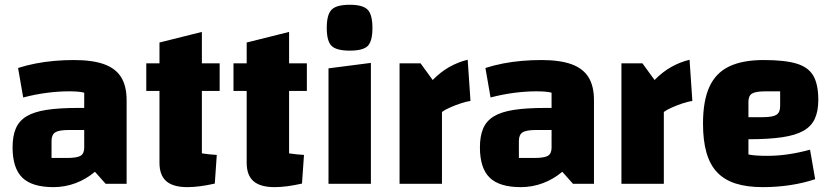

<svg xmlns="http://www.w3.org/2000/svg" viewBox="-20 -763 3464 797"><path d="M201.9 13.8Q113.1 13.8 72.6 -25.6Q32.2 -65.1 32.2 -151.4Q32.2 -198.1 45.6 -229.6Q59 -261.1 89.7 -279.9Q120.3 -298.6 172.6 -306.8Q224.9 -315 303.2 -315H359.6V-223.4H265.8Q224.8 -223.4 209.4 -213.6Q193.9 -203.9 193.9 -177.5V-107.3H258Q298.9 -107.3 314.2 -116.2Q329.6 -125.2 329.6 -150.1V-378.2Q309.3 -383.9 267.4 -383.9Q223.8 -383.9 176.2 -377.9Q128.7 -371.9 76.3 -358.4L55 -480.8Q89.8 -492 127.8 -499.4Q165.7 -506.8 206.1 -510.3Q246.6 -513.8 286.6 -513.8Q363.8 -513.8 411.9 -496.5Q460 -479.2 482.8 -442.6Q505.6 -406 505.6 -347.2V0H418.6L374.1 -50Q337.3 -19 293.4 -2.6Q249.6 13.8 201.9 13.8Z M757.8 13.8Q698.8 13.8 670.4 -10.8Q642 -35.4 642 -87V-586.5L818 -630.5V-126.4Q834.3 -123.9 849.1 -122.4Q864 -120.9 879.9 -119.9L871.6 -1Q838.3 6.5 809.9 10.2Q781.4 13.8 757.8 13.8ZM587.2 -385.4V-500H891.8V-385.4Z M1119.8 13.8Q1060.8 13.8 1032.4 -10.8Q1004 -35.4 1004 -87V-586.5L1180 -630.5V-126.4Q1196.3 -123.9 1211.1 -122.4Q1226 -120.9 1241.9 -119.9L1233.6 -1Q1200.3 6.5 1171.9 10.2Q1143.4 13.8 1119.8 13.8ZM949.2 -385.4V-500H1253.8V-385.4Z M1343.6 -479.3 1519.6 -501.9V0H1343.6ZM1431.8 -552.8Q1376.6 -552.8 1356.5 -572.4Q1336.4 -592 1336.4 -647Q1336.4 -702.9 1356.6 -723Q1376.8 -743.2 1432.1 -743.2Q1485.8 -743.2 1505.9 -723Q1526 -702.7 1526 -646.7Q1526 -592.2 1506.8 -572.5Q1487.6 -552.8 1431.8 -552.8Z M1725.9 -500 1776.1 -430.9Q1808.9 -464.3 1844.7 -484.6Q1880.5 -505 1921.4 -515L1933 -344Q1916.5 -341.8 1892.9 -334Q1869.3 -326.2 1848.2 -316.8Q1827 -307.5 1814.6 -298.3V0H1638.6V-500Z M2141.9 13.8Q2053.1 13.8 2012.6 -25.6Q1972.2 -65.1 1972.2 -151.4Q1972.2 -198.1 1985.6 -229.6Q1999 -261.1 2029.7 -279.9Q2060.3 -298.6 2112.6 -306.8Q2164.9 -315 2243.2 -315H2299.6V-223.4H2205.8Q2164.8 -223.4 2149.4 -213.6Q2133.9 -203.9 2133.9 -177.5V-107.3H2198Q2238.9 -107.3 2254.2 -116.2Q2269.6 -125.2 2269.6 -150.1V-378.2Q2249.3 -383.9 2207.4 -383.9Q2163.8 -383.9 2116.2 -377.9Q2068.7 -371.9 2016.3 -358.4L1995 -480.8Q2029.8 -492 2067.8 -499.4Q2105.7 -506.8 2146.1 -510.3Q2186.6 -513.8 2226.6 -513.8Q2303.8 -513.8 2351.9 -496.5Q2400 -479.2 2422.8 -442.6Q2445.6 -406 2445.6 -347.2V0H2358.6L2314.1 -50Q2277.3 -19 2233.4 -2.6Q2189.6 13.8 2141.9 13.8Z M2646.9 -500 2697.1 -430.9Q2729.9 -464.3 2765.7 -484.6Q2801.5 -505 2842.4 -515L2854 -344Q2837.5 -341.8 2813.9 -334Q2790.3 -326.2 2769.2 -316.8Q2748 -307.5 2735.6 -298.3V0H2559.6V-500Z M3146.2 13.8Q3080.8 13.8 3033.7 -1.2Q2986.6 -16.3 2956.7 -47.9Q2926.8 -79.6 2912.5 -129.7Q2898.2 -179.8 2898.2 -250Q2898.2 -343.7 2924.4 -401.8Q2950.6 -460 3006.3 -486.9Q3061.9 -513.8 3150.2 -513.8Q3237.6 -513.8 3286.8 -498.9Q3336 -484 3356.4 -448.1Q3376.8 -412.2 3376.8 -348.6Q3376.8 -301.9 3362.5 -270.4Q3348.2 -238.9 3315.2 -220.1Q3282.2 -201.4 3226.3 -193.2Q3170.3 -185 3086.8 -185H3056.8V-276.6H3145.8Q3187.2 -276.6 3202.8 -286.4Q3218.4 -296.1 3218.4 -322.5V-383.9H3159.2Q3118 -383.9 3102.4 -375Q3086.8 -366 3086.8 -341.1V-121.8Q3101.2 -118.8 3119.7 -117.5Q3138.3 -116.1 3165.7 -116.1Q3208 -116.1 3251.1 -122.4Q3294.3 -128.6 3342.5 -141.6L3363.8 -19.2Q3315.4 -3 3260.2 5.4Q3204.9 13.8 3146.2 13.8Z"/></svg>

Font: Changa
Style: Regular
Weight: 400
Designer: Eduardo Rodriguez Tunni
Foundry: Eduardo Rodriguez Tunni
Version: Version 3.003